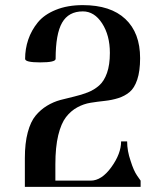

<svg xmlns="http://www.w3.org/2000/svg" viewBox="-20 -730 637 750"><path d="M77.1 0V-112.3Q77.1 -170.9 88.4 -212.9Q99.6 -254.9 119.1 -278.3Q138.7 -301.8 163.6 -316.9Q188.5 -332 215.8 -339.4Q243.2 -346.7 270.5 -353Q297.9 -359.4 322.8 -369.1Q347.7 -378.9 367.2 -396Q386.7 -413.1 397.9 -444.8Q409.2 -476.6 409.2 -523.4Q409.2 -591.8 378.9 -638.7Q348.6 -685.5 303.7 -685.5Q248 -685.5 222.7 -641.6Q197.3 -597.7 197.3 -500Q197.3 -486.3 136.7 -486.3Q78.1 -486.3 78.1 -500Q78.1 -539.1 90.3 -575.2Q102.5 -611.3 127.4 -642.1Q152.3 -672.9 197.8 -691.4Q243.2 -710 303.7 -710Q412.1 -710 469.7 -655.8Q527.3 -601.6 527.3 -502.9Q527.3 -452.1 516.1 -418.9Q504.9 -385.7 485.8 -370.1Q466.8 -354.5 441.9 -346.7Q417 -338.9 389.2 -335.9Q361.3 -333 334 -328.6Q306.6 -324.2 281.7 -310.5Q256.8 -296.9 237.8 -272.5Q218.8 -248 207.5 -201.7Q196.3 -155.3 196.3 -87.9V-24.4H334Q377 -24.4 415 -77.1Q453.1 -129.9 453.1 -177.7H476.6Q476.6 -140.6 490.2 -101.6Q502 -63.5 515.6 -43.9L529.3 -24.4V0Z"/></svg>

Font: TriodPostnaja
Style: Medium
Weight: 500
Version: 20110805